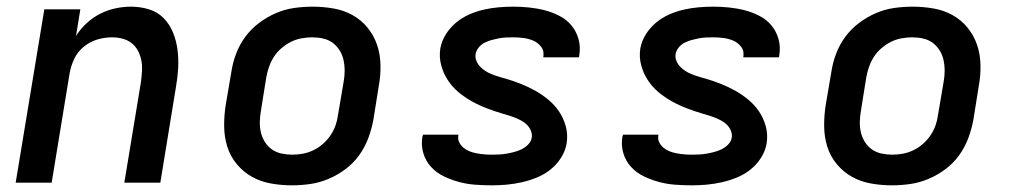

<svg xmlns="http://www.w3.org/2000/svg" viewBox="-20 -548 3040 576"><path d="M27 0 113 -520H221L208 -440Q221 -461 240 -478.5Q259 -496 281 -507Q303 -518 326.5 -523Q350 -528 373 -528Q401 -528 427 -520Q453 -512 471 -493.5Q489 -475 499 -450.5Q509 -426 512.5 -399Q516 -372 514.5 -344Q513 -316 508 -288L461 0H353L403 -303Q405 -319 406 -335.5Q407 -352 404 -367Q401 -382 394 -395.5Q387 -409 375 -418.5Q363 -428 347.5 -432Q332 -436 316 -436Q294 -436 272 -429.5Q250 -423 231.5 -408Q213 -393 203 -372Q193 -351 189 -329L135 0Z M856 8Q824 8 793 2.5Q762 -3 736 -17.5Q710 -32 690.5 -55.5Q671 -79 662 -107.5Q653 -136 652.5 -168Q652 -200 657 -232L674 -332Q678 -359 688 -386Q698 -413 715.5 -437Q733 -461 757 -479Q781 -497 807.5 -508.5Q834 -520 862 -524Q890 -528 917 -528Q950 -528 981 -522.5Q1012 -517 1038 -502.5Q1064 -488 1083 -464.5Q1102 -441 1111.5 -412.5Q1121 -384 1121.5 -352Q1122 -320 1116 -288L1100 -188Q1095 -161 1085 -134Q1075 -107 1058 -83Q1041 -59 1017 -41Q993 -23 966 -11.5Q939 0 911 4Q883 8 856 8ZM857 -84Q873 -84 889 -87Q905 -90 920.5 -97.5Q936 -105 949 -116.5Q962 -128 971.5 -142Q981 -156 986.5 -171.5Q992 -187 994 -203L1011 -303Q1014 -320 1014 -336.5Q1014 -353 1010.5 -368.5Q1007 -384 998.5 -397.5Q990 -411 977.5 -420Q965 -429 949 -432.5Q933 -436 916 -436Q901 -436 884.5 -433Q868 -430 853 -422.5Q838 -415 824.5 -403.5Q811 -392 802 -378Q793 -364 787.5 -348.5Q782 -333 779 -317L763 -217Q760 -200 759.5 -183.5Q759 -167 762.5 -151.5Q766 -136 774.5 -122.5Q783 -109 795.5 -100Q808 -91 824 -87.5Q840 -84 857 -84Z M1455 8Q1429 8 1404 6Q1379 4 1355.5 -2.5Q1332 -9 1310.5 -19.5Q1289 -30 1273 -47.5Q1257 -65 1250 -88.5Q1243 -112 1247 -137Q1248 -139 1248 -140.5Q1248 -142 1249 -144H1356Q1355 -143 1355 -142.5Q1355 -142 1355 -142Q1353 -130 1358 -120.5Q1363 -111 1371 -104.5Q1379 -98 1389 -94Q1399 -90 1410 -88Q1421 -86 1432 -85Q1443 -84 1455 -84Q1466 -84 1477 -84.5Q1488 -85 1499.5 -87Q1511 -89 1522.5 -92Q1534 -95 1544.5 -100Q1555 -105 1564 -114Q1573 -123 1575 -134Q1577 -145 1573 -155Q1569 -165 1562 -172.5Q1555 -180 1546 -185Q1537 -190 1527.5 -194Q1518 -198 1508 -201Q1498 -204 1488 -207Q1464 -214 1440.5 -223Q1417 -232 1395.5 -244Q1374 -256 1355.5 -271.5Q1337 -287 1323.5 -307.5Q1310 -328 1303.5 -352.5Q1297 -377 1301 -403Q1305 -425 1317.5 -445Q1330 -465 1348 -480Q1366 -495 1387.5 -504.5Q1409 -514 1431 -519Q1453 -524 1475 -526Q1497 -528 1519 -528Q1544 -528 1568 -525.5Q1592 -523 1615 -517Q1638 -511 1659 -500Q1680 -489 1694.5 -471.5Q1709 -454 1715.5 -431Q1722 -408 1718 -383Q1718 -381 1717.5 -379.5Q1717 -378 1717 -376H1610Q1610 -377 1610 -377.5Q1610 -378 1610 -378Q1613 -395 1603.5 -407.5Q1594 -420 1580 -426Q1566 -432 1550.5 -434Q1535 -436 1519 -436Q1508 -436 1497.5 -435.5Q1487 -435 1476.5 -433Q1466 -431 1455 -428Q1444 -425 1434 -420Q1424 -415 1416.5 -406Q1409 -397 1407 -387Q1405 -376 1409 -366Q1413 -356 1420 -348.5Q1427 -341 1435.5 -335.5Q1444 -330 1453.5 -326Q1463 -322 1473 -319Q1483 -316 1493 -313H1494Q1518 -306 1541 -297Q1564 -288 1585.5 -276Q1607 -264 1625.5 -248.5Q1644 -233 1657.5 -213Q1671 -193 1677.5 -168.5Q1684 -144 1680 -118Q1676 -95 1663 -74.5Q1650 -54 1631 -39Q1612 -24 1589.5 -15Q1567 -6 1544.5 -1Q1522 4 1499.5 6Q1477 8 1455 8Z M2055 8Q2029 8 2004 6Q1979 4 1955.5 -2.5Q1932 -9 1910.5 -19.5Q1889 -30 1873 -47.5Q1857 -65 1850 -88.5Q1843 -112 1847 -137Q1848 -139 1848 -140.5Q1848 -142 1849 -144H1956Q1955 -143 1955 -142.5Q1955 -142 1955 -142Q1953 -130 1958 -120.5Q1963 -111 1971 -104.5Q1979 -98 1989 -94Q1999 -90 2010 -88Q2021 -86 2032 -85Q2043 -84 2055 -84Q2066 -84 2077 -84.5Q2088 -85 2099.5 -87Q2111 -89 2122.5 -92Q2134 -95 2144.5 -100Q2155 -105 2164 -114Q2173 -123 2175 -134Q2177 -145 2173 -155Q2169 -165 2162 -172.5Q2155 -180 2146 -185Q2137 -190 2127.5 -194Q2118 -198 2108 -201Q2098 -204 2088 -207Q2064 -214 2040.5 -223Q2017 -232 1995.5 -244Q1974 -256 1955.5 -271.5Q1937 -287 1923.5 -307.5Q1910 -328 1903.5 -352.5Q1897 -377 1901 -403Q1905 -425 1917.5 -445Q1930 -465 1948 -480Q1966 -495 1987.5 -504.5Q2009 -514 2031 -519Q2053 -524 2075 -526Q2097 -528 2119 -528Q2144 -528 2168 -525.5Q2192 -523 2215 -517Q2238 -511 2259 -500Q2280 -489 2294.5 -471.5Q2309 -454 2315.5 -431Q2322 -408 2318 -383Q2318 -381 2317.5 -379.5Q2317 -378 2317 -376H2210Q2210 -377 2210 -377.5Q2210 -378 2210 -378Q2213 -395 2203.5 -407.5Q2194 -420 2180 -426Q2166 -432 2150.5 -434Q2135 -436 2119 -436Q2108 -436 2097.5 -435.5Q2087 -435 2076.5 -433Q2066 -431 2055 -428Q2044 -425 2034 -420Q2024 -415 2016.5 -406Q2009 -397 2007 -387Q2005 -376 2009 -366Q2013 -356 2020 -348.5Q2027 -341 2035.5 -335.5Q2044 -330 2053.5 -326Q2063 -322 2073 -319Q2083 -316 2093 -313H2094Q2118 -306 2141 -297Q2164 -288 2185.5 -276Q2207 -264 2225.5 -248.5Q2244 -233 2257.5 -213Q2271 -193 2277.5 -168.5Q2284 -144 2280 -118Q2276 -95 2263 -74.5Q2250 -54 2231 -39Q2212 -24 2189.5 -15Q2167 -6 2144.5 -1Q2122 4 2099.5 6Q2077 8 2055 8Z M2656 8Q2624 8 2593 2.5Q2562 -3 2536 -17.5Q2510 -32 2490.5 -55.5Q2471 -79 2462 -107.5Q2453 -136 2452.5 -168Q2452 -200 2457 -232L2474 -332Q2478 -359 2488 -386Q2498 -413 2515.5 -437Q2533 -461 2557 -479Q2581 -497 2607.5 -508.5Q2634 -520 2662 -524Q2690 -528 2717 -528Q2750 -528 2781 -522.5Q2812 -517 2838 -502.5Q2864 -488 2883 -464.5Q2902 -441 2911.5 -412.5Q2921 -384 2921.5 -352Q2922 -320 2916 -288L2900 -188Q2895 -161 2885 -134Q2875 -107 2858 -83Q2841 -59 2817 -41Q2793 -23 2766 -11.5Q2739 0 2711 4Q2683 8 2656 8ZM2657 -84Q2673 -84 2689 -87Q2705 -90 2720.5 -97.5Q2736 -105 2749 -116.5Q2762 -128 2771.5 -142Q2781 -156 2786.5 -171.5Q2792 -187 2794 -203L2811 -303Q2814 -320 2814 -336.5Q2814 -353 2810.5 -368.5Q2807 -384 2798.5 -397.5Q2790 -411 2777.5 -420Q2765 -429 2749 -432.5Q2733 -436 2716 -436Q2701 -436 2684.5 -433Q2668 -430 2653 -422.5Q2638 -415 2624.5 -403.5Q2611 -392 2602 -378Q2593 -364 2587.5 -348.5Q2582 -333 2579 -317L2563 -217Q2560 -200 2559.5 -183.5Q2559 -167 2562.5 -151.5Q2566 -136 2574.5 -122.5Q2583 -109 2595.5 -100Q2608 -91 2624 -87.5Q2640 -84 2657 -84Z"/></svg>

Font: Iosevka SS04 Semibold Extended
Style: Italic
Weight: 600
Width: 7
Italic angle: -9°
Monospace: yes
Designer: Belleve Invis
Foundry: Belleve Invis
Version: Version 19.0.0; ttfautohint (v1.8.4)